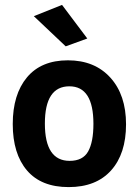

<svg xmlns="http://www.w3.org/2000/svg" viewBox="-20 -756 567 783"><path d="M32 -250Q32 -129 90 -61Q148 7 260 7Q372 7 433 -61Q494 -129 494 -249Q494 -369 430 -439.5Q366 -510 257 -510Q148 -510 90 -440.5Q32 -371 32 -250ZM361 -251Q361 -177 339.5 -138.5Q318 -100 264 -100Q163 -100 163 -252Q163 -404 263 -404Q361 -404 361 -251ZM336 -599 248 -567 118 -690 233 -736Z"/></svg>

Font: Gudea
Style: Bold
Weight: 700
Designer: Agustina Mingote
Foundry: Agustina Mingote
Version: Version 1.002